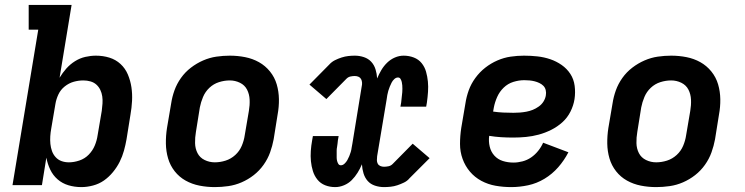

<svg xmlns="http://www.w3.org/2000/svg" viewBox="-20 -755 3040 783"><path d="M312 8Q284 8 259 0.5Q234 -7 215 -23.5Q196 -40 185 -63Q174 -86 169 -112L151 0H31L136 -634H97V-735H272L223 -438Q235 -458 250.5 -475.5Q266 -493 286 -505.5Q306 -518 328 -523Q350 -528 371 -528Q400 -528 426 -520Q452 -512 471.5 -494Q491 -476 501.5 -451Q512 -426 516 -399Q520 -372 518.5 -343.5Q517 -315 512 -287L496 -187Q492 -164 485.5 -140.5Q479 -117 468 -95Q457 -73 440.5 -53Q424 -33 404 -19Q384 -5 359.5 1.5Q335 8 312 8ZM261 -93Q282 -93 304 -100.5Q326 -108 342 -124.5Q358 -141 366.5 -161.5Q375 -182 378 -203L395 -303Q397 -318 398 -333Q399 -348 397 -362Q395 -376 389 -388.5Q383 -401 373 -410Q363 -419 349 -423Q335 -427 320 -427Q300 -427 280.5 -421.5Q261 -416 244 -402.5Q227 -389 218 -369.5Q209 -350 206 -331L189 -231Q186 -215 185 -199Q184 -183 185.5 -168Q187 -153 192 -139Q197 -125 207 -114Q217 -103 231 -98Q245 -93 261 -93Z M856 8Q824 8 793.5 2Q763 -4 737 -18.5Q711 -33 692.5 -56.5Q674 -80 665.5 -109Q657 -138 656.5 -169.5Q656 -201 661 -233L678 -333Q682 -360 691.5 -386.5Q701 -413 718 -437Q735 -461 758.5 -479Q782 -497 808.5 -508.5Q835 -520 862.5 -524Q890 -528 917 -528Q949 -528 979.5 -522Q1010 -516 1036 -501.5Q1062 -487 1081 -463.5Q1100 -440 1108.5 -411Q1117 -382 1117.5 -350.5Q1118 -319 1112 -287L1096 -187Q1091 -160 1081.5 -133.5Q1072 -107 1055 -83Q1038 -59 1015 -41Q992 -23 965.5 -11.5Q939 0 911 4Q883 8 856 8ZM856 -93Q878 -93 900 -100Q922 -107 939.5 -123Q957 -139 966 -160.5Q975 -182 978 -203L995 -303Q999 -326 998 -348.5Q997 -371 987.5 -389.5Q978 -408 958.5 -417.5Q939 -427 917 -427Q895 -427 873 -420Q851 -413 834 -397Q817 -381 808 -359.5Q799 -338 795 -317L779 -217Q775 -194 775.5 -171.5Q776 -149 785.5 -130.5Q795 -112 814.5 -102.5Q834 -93 856 -93Z M1347 8Q1325 8 1306 0.5Q1287 -7 1274.5 -22.5Q1262 -38 1256 -57.5Q1250 -77 1248 -97.5Q1246 -118 1247.5 -139.5Q1249 -161 1253 -183L1256 -200H1361L1358 -183Q1357 -176 1356.5 -169Q1356 -162 1354.5 -155Q1353 -148 1353 -141Q1353 -134 1353 -127Q1353 -120 1353 -113Q1353 -106 1354.5 -99.5Q1356 -93 1359.5 -87Q1363 -81 1370 -81Q1378 -81 1385 -87.5Q1392 -94 1396.5 -102Q1401 -110 1404.5 -118.5Q1408 -127 1410.5 -135.5Q1413 -144 1414 -152.5Q1415 -161 1417 -169L1455 -402Q1457 -410 1456.5 -418Q1456 -426 1452.5 -432.5Q1449 -439 1442 -442Q1435 -445 1427 -445Q1418 -445 1409 -443Q1400 -441 1393 -434L1311 -351L1242 -410L1323 -492Q1333 -503 1346 -509.5Q1359 -516 1373 -520.5Q1387 -525 1400.5 -526.5Q1414 -528 1427 -528Q1446 -528 1464 -522Q1482 -516 1494 -503Q1506 -490 1511.5 -472Q1517 -454 1518 -435Q1525 -452 1535 -469Q1545 -486 1559 -499.5Q1573 -513 1590.5 -520.5Q1608 -528 1626 -528Q1648 -528 1667.5 -520.5Q1687 -513 1699.5 -497.5Q1712 -482 1717.5 -462.5Q1723 -443 1725 -422.5Q1727 -402 1725.5 -380.5Q1724 -359 1721 -337L1718 -320H1613L1616 -337Q1617 -344 1617.5 -351Q1618 -358 1619 -365Q1620 -372 1620.5 -379Q1621 -386 1621 -393Q1621 -400 1620.5 -407Q1620 -414 1618.5 -420.5Q1617 -427 1613.5 -433Q1610 -439 1603 -439Q1595 -439 1588 -432.5Q1581 -426 1577 -418Q1573 -410 1569.5 -401.5Q1566 -393 1563.5 -384.5Q1561 -376 1559.5 -367.5Q1558 -359 1557 -351L1518 -118Q1517 -110 1517 -102Q1517 -94 1520.5 -87.5Q1524 -81 1531 -78Q1538 -75 1546 -75Q1555 -75 1564.5 -77Q1574 -79 1581 -86L1663 -169L1732 -110L1650 -28Q1641 -17 1627.5 -10.5Q1614 -4 1600.5 0.5Q1587 5 1573 6.5Q1559 8 1546 8Q1527 8 1509 2Q1491 -4 1479.5 -17Q1468 -30 1462.5 -48Q1457 -66 1456 -85Q1449 -68 1438.5 -51Q1428 -34 1414.5 -20.5Q1401 -7 1383 0.5Q1365 8 1347 8Z M2065 8Q2032 8 2001 2.5Q1970 -3 1943 -17.5Q1916 -32 1896.5 -55Q1877 -78 1866.5 -107Q1856 -136 1856 -168Q1856 -200 1861 -233L1878 -333Q1882 -360 1891.5 -386.5Q1901 -413 1918.5 -437Q1936 -461 1959 -479Q1982 -497 2008.5 -508.5Q2035 -520 2062.5 -524Q2090 -528 2117 -528Q2145 -528 2172 -525Q2199 -522 2224 -513.5Q2249 -505 2270.5 -490Q2292 -475 2306 -453.5Q2320 -432 2323.5 -405Q2327 -378 2323 -351Q2319 -325 2306.5 -300Q2294 -275 2273.5 -256.5Q2253 -238 2228 -225.5Q2203 -213 2177 -206Q2151 -199 2125 -196.5Q2099 -194 2073 -194Q2048 -194 2023.5 -195.5Q1999 -197 1975 -201Q1972 -179 1977 -157.5Q1982 -136 1996 -120.5Q2010 -105 2030.5 -98.5Q2051 -92 2074 -92Q2092 -92 2111 -97Q2130 -102 2146 -113Q2162 -124 2174.5 -139.5Q2187 -155 2195 -173L2298 -134Q2281 -101 2256.5 -73Q2232 -45 2200.5 -26Q2169 -7 2134 0.5Q2099 8 2065 8ZM2074 -295Q2087 -295 2100 -296Q2113 -297 2126.5 -299.5Q2140 -302 2152.5 -307Q2165 -312 2177 -320.5Q2189 -329 2196.5 -341Q2204 -353 2206 -366Q2208 -377 2205.5 -387.5Q2203 -398 2196 -405Q2189 -412 2179.5 -416.5Q2170 -421 2160 -423.5Q2150 -426 2139.5 -427Q2129 -428 2118 -428Q2096 -428 2073.5 -421Q2051 -414 2034 -397.5Q2017 -381 2007.5 -359.5Q1998 -338 1994 -317L1991 -300Q2011 -297 2032 -296Q2053 -295 2074 -295Z M2656 8Q2624 8 2593.5 2Q2563 -4 2537 -18.5Q2511 -33 2492.5 -56.5Q2474 -80 2465.5 -109Q2457 -138 2456.5 -169.5Q2456 -201 2461 -233L2478 -333Q2482 -360 2491.5 -386.5Q2501 -413 2518 -437Q2535 -461 2558.5 -479Q2582 -497 2608.5 -508.5Q2635 -520 2662.5 -524Q2690 -528 2717 -528Q2749 -528 2779.5 -522Q2810 -516 2836 -501.5Q2862 -487 2881 -463.5Q2900 -440 2908.5 -411Q2917 -382 2917.5 -350.5Q2918 -319 2912 -287L2896 -187Q2891 -160 2881.5 -133.5Q2872 -107 2855 -83Q2838 -59 2815 -41Q2792 -23 2765.5 -11.5Q2739 0 2711 4Q2683 8 2656 8ZM2656 -93Q2678 -93 2700 -100Q2722 -107 2739.5 -123Q2757 -139 2766 -160.5Q2775 -182 2778 -203L2795 -303Q2799 -326 2798 -348.5Q2797 -371 2787.5 -389.5Q2778 -408 2758.5 -417.5Q2739 -427 2717 -427Q2695 -427 2673 -420Q2651 -413 2634 -397Q2617 -381 2608 -359.5Q2599 -338 2595 -317L2579 -217Q2575 -194 2575.5 -171.5Q2576 -149 2585.5 -130.5Q2595 -112 2614.5 -102.5Q2634 -93 2656 -93Z"/></svg>

Font: Iosevka HT Extended
Style: Bold Italic
Weight: 700
Width: 7
Italic angle: -9°
Monospace: yes
Designer: Belleve Invis
Foundry: Belleve Invis
Version: Version 32.3.0; ttfautohint (v1.8.4)